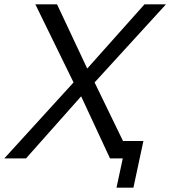

<svg xmlns="http://www.w3.org/2000/svg" viewBox="-49 -730 785 885"><path d="M290 -350 114 -710H214L353 -414L617 -710H716L387 -350L518 -80H612L566 135H488L517 0H458L325 -286L71 0H-29Z"/></svg>

Font: Raleway Medium
Style: Italic
Weight: 500
Italic angle: -12°
Designer: Matt McInerney, Pablo Impallari, Rodrigo Fuenzalida
Foundry: Matt McInerney, Pablo Impallari, Rodrigo Fuenzalida
Version: Version 4.026